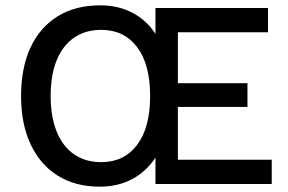

<svg xmlns="http://www.w3.org/2000/svg" viewBox="-20 -690 1081 720"><path d="M647 -91H999V0H563V-99Q528 -46 475 -18Q422 10 354 10Q263 10 197 -31Q131 -72 95 -148.5Q59 -225 59 -330Q59 -436 94.5 -512Q130 -588 196.5 -629Q263 -670 356 -670Q423 -670 476 -642.5Q529 -615 563 -563V-660H985V-569H647V-378H908V-289H647ZM360 -82Q445 -82 494 -146.5Q543 -211 543 -330Q543 -449 494 -513.5Q445 -578 360 -578Q300 -578 257.5 -548.5Q215 -519 192.5 -464Q170 -409 170 -330Q170 -252 192.5 -196.5Q215 -141 257.5 -111.5Q300 -82 360 -82Z"/></svg>

Font: Kantumruy Pro Medium
Style: Regular
Weight: 500
Designer: Sovichet Tep
Foundry: Sovichet Tep
Version: Version 1.002